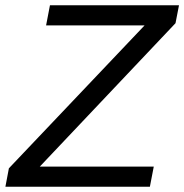

<svg xmlns="http://www.w3.org/2000/svg" viewBox="-40 -708 698 728"><path d="M528.3 0H-19.5L-6.3 -69.8L508.3 -611.8H134.8L149.4 -688H638.7L625.5 -620.1L110.8 -76.2H543Z"/></svg>

Font: Liberation Sans
Style: Italic
Weight: 400
Italic angle: -12°
Designer: Steve Matteson
Foundry: Ascender Corporation
Version: Version 2.1.5